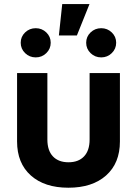

<svg xmlns="http://www.w3.org/2000/svg" viewBox="-20 -899 662 928"><path d="M310.5 8.3Q195.3 8.3 128.9 -51Q62.5 -110.4 62.5 -215.3V-545.9H209V-224.6Q209 -171.4 235.8 -143.1Q262.7 -114.7 311 -114.7Q359.4 -114.7 386.2 -143.1Q413.1 -171.4 413.1 -224.6V-545.9H559.6V-215.3Q559.6 -110.4 492.9 -51Q426.3 8.3 310.5 8.3ZM264.6 -727.5 280.8 -879.4H412.6L351.6 -727.5ZM152.8 -621.6Q122.6 -621.6 101.3 -642.3Q80.1 -663.1 80.1 -692.4Q80.1 -721.7 101.3 -742.2Q122.6 -762.7 152.8 -762.7Q182.6 -762.7 203.9 -742.2Q225.1 -721.7 225.1 -692.4Q225.1 -663.1 203.9 -642.3Q182.6 -621.6 152.8 -621.6ZM469.2 -621.6Q439 -621.6 417.7 -642.3Q396.5 -663.1 396.5 -692.4Q396.5 -721.7 417.7 -742.2Q439 -762.7 469.2 -762.7Q499 -762.7 520.3 -742.2Q541.5 -721.7 541.5 -692.4Q541.5 -663.1 520.3 -642.3Q499 -621.6 469.2 -621.6Z"/></svg>

Font: Inter-Bold
Style: Bold
Weight: 700
Designer: Rasmus Andersson
Foundry: rsms
Version: Version 4.000;git-a52131595